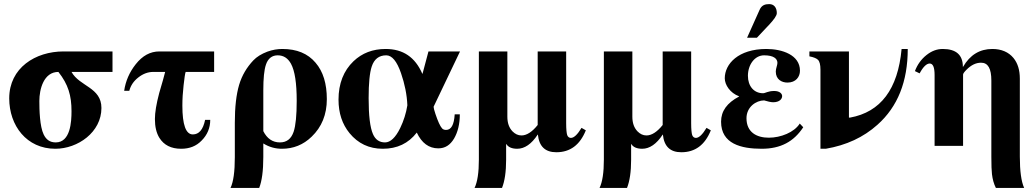

<svg xmlns="http://www.w3.org/2000/svg" viewBox="-20 -712 5053 937"><path d="M329 -169C329 -118 324 -17 252 -17C223 -17 205 -31 193 -56C174 -95 172 -176 172 -219C172 -276 193 -361 265 -361C313 -300 329 -246 329 -169ZM529 -361V-461H290C153 -461 25 -381 25 -232C25 -99 110 14 250 14C360 14 475 -67 475 -185C475 -286 368 -290 329 -361Z M1025 -361V-461H758C713 -461 675 -440 642 -398C612 -360 593 -317 586 -269H611C618 -295 632 -316 655 -334C678 -352 702 -361 728 -361H786C784 -352 780 -338 775 -320C766 -290 760 -270 757 -258C743 -205 736 -163 736 -131C736 -94 743 -63 758 -39C780 -4 815 14 864 14C905 14 938 1 964 -26C992 -54 1006 -88 1006 -127H981C971 -79 951 -56 921 -56C887 -56 870 -103 870 -197C870 -229 872 -261 876 -296C880 -331 883 -353 886 -361Z M1265 -271C1265 -329 1269 -371 1278 -397C1288 -427 1308 -442 1335 -442C1364 -442 1385 -428 1400 -401C1419 -366 1428 -306 1428 -220C1428 -149 1423 -99 1413 -69C1401 -34 1379 -17 1346 -17C1310 -17 1283 -36 1265 -72ZM1126 55C1126 126 1119 176 1105 205H1245C1258 172 1265 122 1265 54V-12C1294 6 1324 14 1356 14C1411 14 1460 -5 1501 -45C1550 -92 1575 -153 1575 -228C1575 -304 1557 -363 1520 -406C1482 -451 1428 -473 1358 -473C1334 -473 1310 -469 1285 -460C1256 -449 1233 -435 1216 -417C1185 -384 1161 -345 1147 -298C1133 -251 1126 -189 1126 -113ZM1356 14C1356 14 1356 14 1356 14H1355C1355 14 1355 14 1356 14Z M1968 -198C1962 -160 1950 -122 1933 -87C1910 -40 1885 -17 1859 -17C1832 -17 1812 -30 1800 -58C1786 -90 1779 -148 1779 -233C1779 -305 1784 -357 1794 -387C1806 -424 1830 -442 1865 -442C1893 -442 1917 -413 1937 -355C1955 -303 1966 -250 1968 -198ZM2225 -461H2071L2042 -352H2041C2006 -433 1947 -473 1862 -473C1799 -473 1747 -453 1705 -413C1657 -367 1632 -304 1632 -226C1632 -160 1650 -106 1686 -62C1727 -12 1781 14 1848 14C1918 14 1973 -12 2014 -65C2038 -14 2073 12 2119 12C2152 12 2177 -4 2196 -36C2214 -67 2224 -106 2224 -154H2199C2196 -103 2182 -78 2157 -78C2149 -78 2142 -80 2137 -86C2128 -96 2117 -120 2105 -156C2099 -174 2096 -186 2096 -191Z M2818 -88C2798 -55 2781 -39 2766 -39C2758 -39 2751 -44 2748 -53C2745 -62 2743 -82 2743 -111V-461H2604V-102C2577 -68 2550 -51 2525 -51C2508 -51 2494 -58 2481 -71C2464 -89 2456 -112 2456 -143V-461H2317V67C2317 130 2310 176 2296 205H2430C2443 172 2450 127 2450 68V-9H2451C2460 6 2478 14 2504 14C2540 14 2574 -9 2604 -55H2605C2611 3 2641 31 2695 31C2762 31 2810 -4 2839 -76Z M3428 -88C3408 -55 3391 -39 3376 -39C3368 -39 3361 -44 3358 -53C3355 -62 3353 -82 3353 -111V-461H3214V-102C3187 -68 3160 -51 3135 -51C3118 -51 3104 -58 3091 -71C3074 -89 3066 -112 3066 -143V-461H2927V67C2927 130 2920 176 2906 205H3040C3053 172 3060 127 3060 68V-9H3061C3070 6 3088 14 3114 14C3150 14 3184 -9 3214 -55H3215C3221 3 3251 31 3305 31C3372 31 3420 -4 3449 -76Z M3883 -109C3856 -66 3790 -40 3732 -40C3672 -40 3623 -67 3623 -135C3623 -190 3670 -222 3709 -222C3726 -217 3742 -213 3753 -213C3784 -213 3797 -229 3797 -243C3797 -255 3785 -268 3758 -268C3728 -268 3715 -257 3704 -257C3659 -257 3630 -292 3630 -342C3630 -396 3663 -442 3709 -442C3755 -442 3774 -426 3774 -405C3774 -394 3766 -378 3766 -363C3766 -324 3795 -309 3823 -309C3864 -309 3884 -337 3884 -367C3884 -444 3797 -473 3720 -473C3583 -473 3517 -400 3517 -330C3517 -298 3543 -258 3587 -242V-241C3528 -210 3499 -170 3499 -118C3499 -10 3597 14 3697 14C3790 14 3854 -21 3900 -91ZM3626 -528H3674L3737 -595C3756 -616 3771 -635 3771 -648C3771 -674 3758 -692 3734 -692C3714 -692 3697 -687 3687 -664Z M4380 -473C4362 -277 4278 -165 4128 -138H4123V-461H3930V-437C3951 -433 3965 -427 3972 -420C3980 -412 3984 -396 3984 -372V14H4010C4110 -3 4194 -42 4262 -103C4361 -191 4410 -314 4410 -473Z M4978 205C4964 174 4957 123 4957 52V-328C4957 -370 4947 -403 4926 -429C4902 -458 4867 -473 4823 -473C4761 -473 4714 -444 4680 -386H4679C4679 -444 4646 -473 4581 -473C4552 -473 4526 -463 4501 -443C4476 -423 4457 -397 4445 -365L4468 -354C4485 -386 4502 -402 4517 -402C4533 -402 4541 -384 4541 -346V0H4680V-348C4680 -353 4686 -361 4697 -372C4720 -395 4743 -406 4768 -406C4802 -406 4818 -377 4818 -319V53C4818 93 4819 122 4821 138C4824 163 4830 185 4840 205Z"/></svg>

Font: XITS Math
Style: Bold
Weight: 700
Designer: MicroPress Inc., with final additions and corrections provided by Coen Hoffman, Elsevier (retired)
Version: Version 1.302